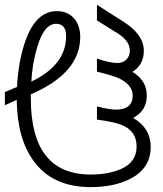

<svg xmlns="http://www.w3.org/2000/svg" viewBox="-20 -766 670 790"><path d="M252 -617.2Q252 -668 210.9 -668Q161.6 -668 133.8 -574.2Q112.8 -505.4 108.9 -430.2Q252 -498.5 252 -617.2ZM600.1 -161.1Q600.1 -73.2 515.1 -29.8Q448.2 3.9 353 3.9Q195.8 3.9 118.2 -104Q50.8 -195.3 48.8 -355L0 -333V-387.2L49.8 -408.2Q55.7 -516.6 85 -599.1Q128.4 -720.2 213.9 -720.2Q258.8 -720.2 286.1 -689Q310.1 -659.2 310.1 -613.8Q310.1 -465.3 106.9 -377.9V-360.8Q106.9 -47.9 353 -47.9Q426.3 -47.9 478 -70.8Q542 -98.6 542 -163.1Q542 -222.2 491.2 -247.1Q459.5 -263.7 378.9 -273.9V-328.1Q431.2 -314.9 457 -314.9Q525.9 -314.9 525.9 -373Q525.9 -416 471.2 -442.9Q447.3 -454.6 378.9 -471.2V-524.9Q432.6 -506.8 463.9 -506.8Q485.8 -506.8 500 -521Q514.2 -535.2 514.2 -557.1Q514.2 -597.2 466.8 -627L378.9 -682.1V-746.1L487.8 -676.8Q571.8 -624 571.8 -556.2Q571.8 -500 524.9 -470.2Q584 -435.1 584 -373Q584 -310.5 527.8 -280.8Q600.1 -238.8 600.1 -161.1Z"/></svg>

Font: Miedinger*
Style: Book
Weight: 400
Version: Version 001.000